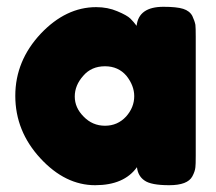

<svg xmlns="http://www.w3.org/2000/svg" viewBox="-20 -547 636 565"><path d="M382 -471Q374 -482 364 -492Q354 -502 325 -514Q297 -526 263 -526Q174 -526 100 -448Q25 -368 25 -265Q25 -161 99 -81Q172 -2 260 -2Q345 -2 383 -55Q386 -29 405 -16Q424 -2 478 -2Q532 -2 546 -28Q554 -43 555 -55Q556 -62 556 -89V-439Q556 -466 555 -474Q553 -485 546 -500Q538 -515 519 -521Q500 -527 461 -527Q388 -527 382 -471ZM225 -324Q249 -352 289 -352Q328 -352 352 -324Q375 -295 375 -264Q375 -231 351 -204Q326 -177 289 -177Q252 -177 226 -204Q200 -230 200 -263Q200 -296 225 -324Z"/></svg>

Font: FredokaOneMacrons
Style: Regular
Weight: 500
Designer: ""
Foundry: ""
Version: ""